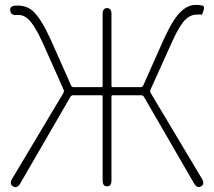

<svg xmlns="http://www.w3.org/2000/svg" viewBox="-20 -759 872 782"><path d="M33 0Q17 -10 29 -30L238 -380Q242 -387 239 -394L152 -589Q121 -657 94 -682Q74 -700 49 -698Q25 -695 22 -715Q18 -735 43 -736Q86 -739 114 -714Q147 -684 185 -601L270 -410Q273 -404 280 -404H393Q398 -404 398 -409V-702Q398 -726 416 -726Q434 -726 434 -702V-409Q434 -404 439 -404H553Q560 -404 563 -410L648 -601Q686 -684 719 -714Q747 -739 777 -739Q790 -739 802 -737Q815 -735 809 -716Q803 -698 800.5 -699Q798 -700 786 -700Q758 -700 738 -682Q712 -658 681 -589L593 -394Q590 -387 594 -380L803 -30Q815 -9 799 0Q783 9 771 -11L566 -365Q562 -371 555 -371H439Q434 -371 434 -366V-24Q434 0 416 0Q398 0 398 -24V-366Q398 -371 393 -371H278Q271 -371 267 -365L62 -11Q49 10 33 0Z"/></svg>

Font: Resource Han Rounded KR ExtraLight
Style: Regular
Weight: 250
Designer: Cyano Hao (round all glyphs); Ryoko NISHIZUKA 西塚涼子 (kana, bopomofo & ideographs); Paul D. Hunt (Latin, Greek & Cyrillic)
Foundry: Cyano Hao
Version: 0.990